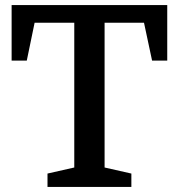

<svg xmlns="http://www.w3.org/2000/svg" viewBox="-20 -740 709 760"><path d="M26 -720H642V-500H582L550 -650H394V-77L500 -53V0H168V-53L274 -77V-650H117L86 -500H26Z"/></svg>

Font: Domine SemiBold
Style: Regular
Weight: 600
Designer: Pablo Impallari, Rodrigo Fuenzalida, Brenda Gallo
Foundry: Pablo Impallari, Rodrigo Fuenzalida, Brenda Gallo
Version: Version 2.000